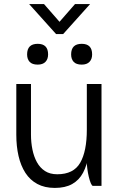

<svg xmlns="http://www.w3.org/2000/svg" viewBox="-20 -912 597 942"><path d="M113 -645Q113 -697 165 -697Q216 -697 216 -645Q216 -622 203 -608.5Q190 -595 165 -595Q138 -595 125.5 -608.5Q113 -622 113 -645ZM329 -645Q329 -697 381 -697Q432 -697 432 -645Q432 -622 419 -608.5Q406 -595 381 -595Q354 -595 341.5 -608.5Q329 -622 329 -645ZM255 -745 123 -892H196L272 -805L348 -892H422L290 -745ZM132 -500V-249H60V-500ZM132 -251Q132 -214 139 -179Q146 -144 161 -116.5Q176 -89 200.5 -73Q225 -57 261 -57Q341 -57 373.5 -113.5Q406 -170 406 -276Q406 -276 415 -276Q424 -276 424 -276Q424 -208 415.5 -154.5Q407 -101 387.5 -64.5Q368 -28 334 -9Q300 10 249 10Q199 10 163 -9.5Q127 -29 104.5 -64Q82 -99 71 -146.5Q60 -194 60 -251ZM478 -500V0H436Q431 0 425.5 -13Q420 -26 415.5 -45Q411 -64 408.5 -83.5Q406 -103 406 -115V-500Z"/></svg>

Font: Haskoy
Style: Regular
Weight: 400
Designer: Ertekin Erdin
Foundry: Ertekin Erdin
Version: Version 1.500